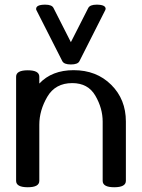

<svg xmlns="http://www.w3.org/2000/svg" viewBox="-20 -788 606 820"><path d="M431.2 -750Q431.2 -768.1 392.6 -768.1Q364.3 -768.1 356.9 -753.9L282.7 -607.9L208.5 -753.9Q201.7 -768.1 173.3 -768.1Q134.3 -768.1 134.3 -750Q134.3 -746.6 135.3 -745.1L246.1 -526.9Q253.4 -512.7 282.7 -512.7Q312.5 -512.7 319.3 -526.9L429.7 -745.1Q431.2 -748 431.2 -750ZM467.8 11.7Q418.5 11.7 418.5 -15.6V-268.6Q418.5 -325.7 387.2 -379.4Q356 -433.1 288.6 -433.1Q216.3 -433.1 182.1 -374.8Q147.9 -316.4 147.9 -255.4V-15.6Q147.9 11.7 98.6 11.7Q48.8 11.7 48.8 -15.6V-460.4Q48.8 -487.8 98.6 -487.8Q147.9 -487.8 147.9 -460.4V-431.2Q201.7 -488.3 294.4 -488.3Q392.1 -488.3 454.8 -426Q517.6 -363.8 517.6 -269V-15.6Q517.6 11.7 467.8 11.7Z"/></svg>

Font: Gayathri
Style: Bold
Weight: 700
Designer: Binoy Dominic <binoy.domenic@gmail.com>
Foundry: SMC
Version: Version 1.000